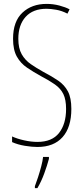

<svg xmlns="http://www.w3.org/2000/svg" viewBox="-20 -744 429 985"><path d="M346 -185Q346 -91 301 -40.5Q256 10 172 10Q144 10 107.5 4Q71 -2 42 -15V-44Q68 -32 104 -24Q140 -16 172 -16Q247 -16 283 -62Q319 -108 319 -185Q319 -233 305 -261.5Q291 -290 262 -310.5Q233 -331 189 -354Q151 -375 118.5 -397Q86 -419 66.5 -453.5Q47 -488 47 -545Q47 -634 95 -679Q143 -724 219 -724Q253 -724 285 -715.5Q317 -707 337 -696L326 -674Q297 -689 268 -694Q239 -699 219 -699Q149 -699 111.5 -657.5Q74 -616 74 -545Q74 -496 91.5 -465.5Q109 -435 138 -415Q167 -395 201 -376Q247 -352 279 -330Q311 -308 328.5 -275Q346 -242 346 -185ZM231 71Q222 105 207 146Q192 187 172 221H159V211Q166 193 175 165.5Q184 138 191.5 109.5Q199 81 201 61H231Z"/></svg>

Font: Noto Sans Gujarati UI ExtraCondensed Thin
Style: Regular
Weight: 100
Width: 2
Designer: Jelle Bosma - Monotype Design Team, Universal Thirst
Foundry: Monotype Imaging Inc.
Version: Version 2.106; ttfautohint (v1.8.4.7-5d5b)